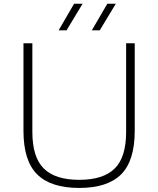

<svg xmlns="http://www.w3.org/2000/svg" viewBox="-20 -964 819 994"><path d="M390 9Q243.5 9 172.5 -61.2Q101.5 -131.5 101.5 -286.5V-740H147.5V-281Q147.5 -150 206.8 -91.5Q266 -33 390 -33Q514.5 -33 573.8 -91.5Q633 -150 633 -281V-740H677.5V-286.5Q677.5 -131.5 607 -61.2Q536.5 9 390 9ZM455.5 -807 535.5 -944.5H579.5L496.5 -807ZM283.5 -807 363.5 -944.5H407.5L324.5 -807Z"/></svg>

Font: Encode Sans Expanded ExtraLight
Style: Regular
Weight: 200
Width: 7
Designer: Multiple Designers
Foundry: Impallari Type
Version: Version 3.000; ttfautohint (v1.8.3) -l 8 -r 50 -G 200 -x 14 